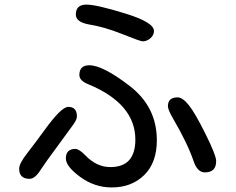

<svg xmlns="http://www.w3.org/2000/svg" viewBox="-20 -783 1040 847"><path d="M361.3 -762.7Q405.3 -762.7 532.2 -723.6Q659.2 -684.6 659.2 -646.5Q659.2 -627.9 643.6 -614.3Q627.9 -600.6 609.4 -600.6Q599.6 -600.6 519 -632.8Q438.5 -665 369.1 -675.8Q314.5 -686.5 314.5 -718.8Q314.5 -762.7 361.3 -762.7ZM312.5 -126Q329.1 -126 356.4 -97.7Q406.2 -45.9 466.8 -45.9Q577.1 -45.9 577.1 -167Q577.1 -325.2 370.1 -411.1Q330.1 -426.8 330.1 -452.1Q330.1 -495.1 374 -495.1Q433.6 -495.1 552.7 -403.3Q671.9 -311.5 671.9 -164.1Q671.9 -65.4 616.2 -10.7Q560.5 43.9 472.7 43.9Q397.5 43.9 334 -2.4Q270.5 -48.8 270.5 -84Q270.5 -126 312.5 -126ZM763.7 -353.5Q785.2 -353.5 812.5 -319.8Q839.8 -286.1 886.7 -191.9Q933.6 -97.7 933.6 -72.3Q933.6 -22.5 883.8 -22.5Q851.6 -22.5 835 -69.3Q808.6 -148.4 744.1 -258.8Q720.7 -298.8 720.7 -314.5Q720.7 -353.5 763.7 -353.5ZM281.2 -311.5Q319.3 -311.5 319.3 -269.5Q319.3 -254.9 301.8 -231.4L188.5 -76.2L160.2 -35.2Q134.8 5.9 110.4 5.9Q64.5 5.9 64.5 -39.1Q64.5 -61.5 100.6 -107.9Q136.7 -154.3 175.3 -207.5Q213.9 -260.7 239.7 -286.1Q265.6 -311.5 281.2 -311.5Z"/></svg>

Font: YuPearl-Regular
Style: Regular
Weight: 400
Designer: Max Yao
Foundry: Max-Everyday
Version: Version 1.011; ttfautohint (v1.8.3)